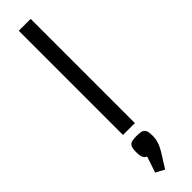

<svg xmlns="http://www.w3.org/2000/svg" viewBox="-338 -697 938 938"><g transform="rotate(-45 131.0 -227.5)"><path d="M90 0V-720H172V0ZM133 50Q151 50 163.5 52.5Q176 55 183 66Q190 77 190 105Q190 115 189 123.5Q188 132 186 138Q182 154 174.5 169Q167 184 157 200L116 265L71 241L99 158Q88 154 82 142.5Q76 131 76 105Q76 77 83 66Q90 55 103 52.5Q116 50 133 50Z"/></g></svg>

Font: Strait
Style: Regular
Weight: 400
Designer: Eduardo Rodriguez Tunni
Foundry: Eduardo Rodriguez Tunni
Version: Version 1.002; ttfautohint (v1.8.4.7-5d5b);gftools[0.9.23]